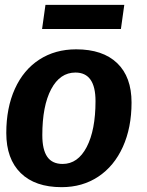

<svg xmlns="http://www.w3.org/2000/svg" viewBox="-20 -764 608 794"><path d="M6 -214Q6 -318 41.5 -396.5Q77 -475 142.5 -517.5Q208 -560 295 -560Q405 -560 464.5 -503Q524 -446 524 -340Q524 -236 488 -156.5Q452 -77 386.5 -33.5Q321 10 235 10Q125 10 65.5 -48.5Q6 -107 6 -214ZM375 -346Q375 -464 292 -464Q228 -464 191.5 -395Q155 -326 155 -205Q155 -145 175.5 -115.5Q196 -86 239 -86Q302 -86 338.5 -156Q375 -226 375 -346ZM168 -744H494L480 -644H154Z"/></svg>

Font: Krub
Style: Bold Italic
Weight: 700
Italic angle: -8°
Designer: Ekaluck Peanpanawate
Foundry: Cadson Demak Co.,Ltd.
Version: Version 1.000; ttfautohint (v1.6)